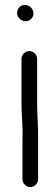

<svg xmlns="http://www.w3.org/2000/svg" viewBox="-20 -689 226 786"><path d="M68 -448V-265C68 -217 74 -171 72 -123V45C72 62 87 77 104 77C121 77 136 62 136 45V-79V-122C137 -168 132 -218 132 -265V-448C132 -465 117 -480 100 -480C83 -480 68 -465 68 -448ZM50 -636C50 -617 67 -602 85 -602C102 -602 117 -616 117 -634C117 -653 100 -669 82 -669C64 -669 50 -654 50 -636Z"/></svg>

Font: Electronic
Style: SeBd
Weight: 600
Version: Version 1.011